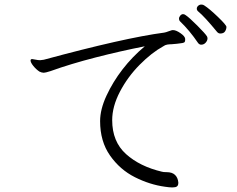

<svg xmlns="http://www.w3.org/2000/svg" viewBox="-20 -814 1040 842"><path d="M932 -674Q877 -741 849 -764Q843 -769 843 -776Q843 -783 849 -788.5Q855 -794 863 -794Q871 -794 876 -790Q898 -776 935.5 -740Q973 -704 973 -696Q973 -686 967 -676.5Q961 -667 946 -667Q938 -667 932 -674ZM121 -555Q124 -555 135.5 -552.5Q147 -550 156 -550Q161 -550 172 -552Q526 -648 700 -671Q707 -672 718.5 -676.5Q730 -681 735 -682H739Q752 -682 771.5 -668.5Q791 -655 792 -644V-639Q792 -630 787 -627.5Q782 -625 770.5 -624Q759 -623 755 -622Q736 -620 732 -620Q723 -620 713.5 -618.5Q704 -617 696 -611Q645 -583 592.5 -530Q540 -477 506 -412Q472 -347 472 -287Q472 -193 532.5 -138.5Q593 -84 690 -61Q696 -59 711 -59Q735 -59 747.5 -47Q760 -35 762 -14V-12Q762 -1 756 3.5Q750 8 736 8Q723 8 704 5Q637 -4 571.5 -37Q506 -70 462.5 -132Q419 -194 419 -283Q419 -334 447 -394.5Q475 -455 517.5 -510Q560 -565 615 -611Q508 -590 399 -562Q290 -534 201 -502Q179 -495 172 -495Q163 -495 153 -500Q138 -510 126 -525Q114 -540 114 -549Q114 -552 116 -553.5Q118 -555 121 -555ZM783 -752Q789 -752 795 -747Q810 -737 845.5 -701.5Q881 -666 888 -654Q890 -649 890 -646Q890 -636 882 -627Q874 -618 862 -618Q855 -618 849 -625Q811 -681 769 -721Q765 -725 765 -732Q765 -739 770.5 -745.5Q776 -752 783 -752Z"/></svg>

Font: JyunsaiKaai Light
Style: Regular
Weight: 300
Designer: Fontworks Inc.
Version: Version 0.030;April 7, 2024;FontCreator 14.0.0.2901 64-bit